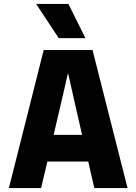

<svg xmlns="http://www.w3.org/2000/svg" viewBox="-20 -951 690 971"><path d="M130 -134V-269H541V-134ZM201 -698H448L625 0H457L366 -396L324 -582L281 -396L188 0H25ZM412 -758H277L163 -931H326Z"/></svg>

Font: Azeret Mono Thin
Style: Bold
Weight: 700
Version: Version 1.002